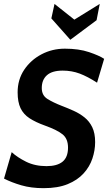

<svg xmlns="http://www.w3.org/2000/svg" viewBox="-20 -968 564 1002"><path d="M207.5 14Q142.5 14 91.2 -1Q40 -16 1 -36L41 -174Q70 -147 116.2 -124Q162.5 -101 223 -101Q278 -101 306.5 -124.2Q335 -147.5 335 -197.5Q335 -243.5 307 -266.5Q279 -289.5 215 -312.5Q166 -330 134.2 -350.8Q102.5 -371.5 87.2 -403.5Q72 -435.5 72 -486Q72 -552.5 106.2 -603.8Q140.5 -655 196.5 -684.5Q252.5 -714 318.5 -714Q391.5 -714 444.8 -696Q498 -678 523.5 -661L486.5 -536.5Q437 -568.5 395.8 -584Q354.5 -599.5 307 -599.5Q252 -599.5 225 -575.5Q198 -551.5 198 -508.5Q198 -470 227.8 -451.5Q257.5 -433 302.5 -415.5Q334 -403.5 365 -389.5Q396 -375.5 421.2 -355.2Q446.5 -335 461.5 -304Q476.5 -273 476.5 -226.5Q476.5 -183.5 462.2 -140.8Q448 -98 416.2 -63Q384.5 -28 333.2 -7Q282 14 207.5 14ZM347 -760.5 248 -872 264.5 -947.5 368 -865.5 500.5 -947.5 484 -862.5Z"/></svg>

Font: Cabin Condensed
Style: Bold Italic
Weight: 700
Width: 3
Italic angle: -10°
Designer: Pablo Impallari
Foundry: Pablo Impallari. http://www.impallari.com Igino Marini. http://www.ikern.com
Version: Version 3.001; ttfautohint (v1.8.3)